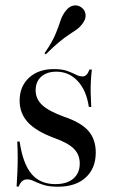

<svg xmlns="http://www.w3.org/2000/svg" viewBox="-20 -685 421 716"><path d="M196 11.3Q162.9 11.3 141.9 4.4Q121 -2.4 107.3 -9.3Q93.5 -16.1 81.5 -16.1Q59.7 -16.1 50 10.5H41.9Q43.5 -15.3 44.8 -42.3Q46 -69.4 46 -98Q46 -126.6 44.4 -157.3H53.2Q65.3 -74.2 97.6 -36.3Q129.8 1.6 186.3 1.6Q229.8 1.6 253.6 -19Q277.4 -39.5 277.4 -75Q277.4 -108.1 256 -129.8Q234.7 -151.6 183.1 -170.2Q115.3 -195.2 84.3 -228.6Q53.2 -262.1 53.2 -309.7Q53.2 -362.9 88.3 -395.2Q123.4 -427.4 180.6 -427.4Q211.3 -427.4 230.2 -420.6Q249.2 -413.7 262.5 -406.9Q275.8 -400 287.9 -400Q296.8 -400 302.8 -406.5Q308.9 -412.9 313.7 -425.8H322.6Q320.2 -405.6 319 -384.7Q317.7 -363.7 318.1 -339.9Q318.5 -316.1 320.2 -286.3H311.3Q302.4 -347.6 269.8 -382.7Q237.1 -417.7 190.3 -417.7Q154.8 -417.7 133.9 -399.2Q112.9 -380.6 112.9 -348.4Q112.9 -316.1 137.5 -293.1Q162.1 -270.2 220.2 -249.2Q282.3 -228.2 309.7 -196.8Q337.1 -165.3 337.1 -116.1Q337.1 -57.3 299.6 -23Q262.1 11.3 196 11.3ZM150.8 -482.3 146 -486.3Q175.8 -529.8 187.5 -558.9Q199.2 -587.9 205.6 -608.1Q212.1 -628.2 225 -644.4Q238.7 -662.1 255.2 -664.5Q271.8 -666.9 284.7 -656.5Q297.6 -646.8 299.2 -630.2Q300.8 -613.7 287.1 -596Q277.4 -583.1 265.3 -574.6Q253.2 -566.1 237.1 -555.6Q221 -545.2 200 -527.8Q179 -510.5 150.8 -482.3Z"/></svg>

Font: Playfair 144pt SemiCondensed Medium
Style: Regular
Weight: 500
Width: 4
Designer: Claus Eggers Sørensen
Foundry: Claus Eggers Sørensen
Version: Version 2.203